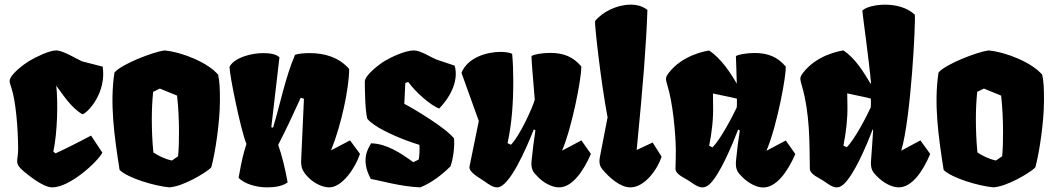

<svg xmlns="http://www.w3.org/2000/svg" viewBox="-20 -808 4606 838"><path d="M81.5 -62C94.7 -51.3 165 9.8 208 9.8C284.7 9.8 403.8 -99.6 426.8 -141.6L377.4 -216.3C322.8 -187 245.6 -148.4 222.2 -138.7L212.9 -146.5C231 -231.9 233.4 -363.8 225.6 -434.1C255.9 -393.1 290 -338.4 339.8 -309.1C364.7 -316.4 445.3 -404.3 428.2 -517.1L337.4 -540.5C313 -551.8 254.4 -587.9 225.1 -587.9C194.3 -587.9 134.8 -558.1 109.4 -543C84 -527.8 22 -481.9 22 -454.1C22 -447.8 25.4 -438 29.8 -424.3C48.8 -368.7 59.1 -246.1 59.1 -155.8C59.1 -105 40.5 -97.2 81.5 -62Z M502 -66.4C537.6 -30.8 654.8 3.9 719.7 9.8C751.5 6.3 780.8 -4.4 822.3 -25.4C850.1 -39.6 890.1 -63.5 902.3 -78.1C918.9 -138.7 939.9 -273.4 939.9 -370.6C939.9 -425.3 938.5 -452.6 932.1 -481.9C889.2 -533.2 778.8 -580.1 697.3 -587.9C647.5 -581.1 508.3 -527.3 479.5 -491.2C459 -356.4 478.5 -215.3 502 -66.4ZM649.4 -142.6C644.5 -191.9 642.6 -241.2 642.6 -289.6C642.6 -329.1 644.5 -368.2 648.4 -407.2L677.7 -421.4L752.9 -390.6C758.8 -334.5 761.2 -283.7 761.2 -234.4C761.2 -197.8 760.7 -161.6 757.3 -126L730.5 -107.4C696.3 -114.7 669.4 -129.4 649.4 -142.6Z M1021.5 -32.2C1046.4 -4.4 1102.5 9.8 1144 9.8C1182.6 9.8 1213.4 3.9 1235.4 -11.7C1223.6 -78.1 1210.4 -128.4 1194.3 -175.8C1231 -247.1 1260.7 -311.5 1292.5 -381.3L1306.6 -377L1294.4 -107.9C1293 -76.7 1301.3 -59.1 1324.2 -35.2C1348.1 -9.8 1386.2 9.8 1417 9.8C1473.1 9.8 1530.3 -73.7 1551.3 -136.2L1507.8 -195.3L1424.8 -151.9C1469.2 -260.3 1503.9 -423.3 1503.9 -506.8C1459.5 -558.6 1395.5 -576.2 1332.5 -576.2C1309.1 -576.2 1286.1 -574.7 1267.6 -568.8C1224.1 -465.3 1204.1 -357.9 1171.9 -251L1164.1 -252.4L1199.7 -558.1C1184.6 -571.8 1159.2 -576.2 1128.9 -576.2C1076.2 -576.2 1005.4 -557.1 982.4 -518.1C982.4 -517.1 981.9 -516.1 981.9 -514.6C981.9 -480 1031.2 -236.8 1055.7 -179.7C1043 -140.6 1035.2 -110.8 1021.5 -32.2Z M1598.6 -26.9C1638.7 -20.5 1726.6 6.3 1814.5 9.8C1866.7 -11.7 1908.2 -44.9 1946.3 -82C1958 -116.2 1964.4 -163.1 1961.9 -203.6C1924.3 -251 1789.6 -331.1 1744.6 -355L1749 -445.8L1761.7 -450.2C1794.9 -404.8 1856.4 -350.6 1896.5 -334C1953.1 -392.6 1981.4 -462.4 1964.4 -521.5L1885.7 -547.9C1856.9 -559.6 1815.4 -587.9 1786.6 -587.9C1749.5 -587.9 1689.5 -560.1 1659.2 -542C1637.2 -528.8 1572.3 -480.5 1572.3 -451.7C1572.3 -431.2 1572.8 -328.6 1583 -290C1609.4 -255.9 1693.8 -217.3 1756.8 -193.8C1778.3 -186 1797.4 -179.7 1810.5 -175.8C1812 -157.7 1811 -130.4 1807.6 -111.8L1783.7 -100.1C1730.5 -139.2 1668.5 -180.7 1599.6 -182.6C1591.8 -166 1549.8 -115.7 1598.6 -26.9Z M2028.8 -79.1C2028.8 -53.2 2072.8 -32.2 2096.7 -15.1C2116.2 -1 2132.3 9.8 2150.4 9.8C2203.1 9.8 2276.4 -158.2 2309.6 -242.7L2316.9 -239.3C2310.1 -195.3 2305.2 -157.2 2300.3 -107.9C2299.8 -103 2299.3 -98.6 2299.3 -94.2C2299.3 -61.5 2314 -50.8 2324.7 -39.1C2351.6 -9.8 2389.2 9.8 2419.9 9.8C2476.6 9.8 2525.4 -58.6 2559.1 -136.2L2517.6 -195.3L2433.1 -150.4C2479 -259.3 2517.1 -466.8 2517.1 -512.7V-518.1C2482.4 -559.1 2441.4 -577.1 2381.8 -577.1C2344.2 -577.1 2310.1 -570.3 2299.8 -563.5C2299.8 -547.9 2302.2 -512.7 2314 -373C2304.2 -336.4 2246.6 -211.9 2210 -176.3L2195.3 -183.1C2214.4 -272 2220.2 -358.9 2220.2 -454.6C2220.2 -496.6 2218.8 -537.1 2215.3 -573.2C2204.1 -578.6 2186 -581.5 2164.6 -581.5C2105 -581.5 2021 -557.1 1994.1 -490.2L2069.8 -279.8Z M2610.4 -67.4C2639.2 -33.2 2686.5 9.8 2731.4 9.8C2793 9.8 2849.1 -67.4 2867.7 -124L2828.6 -186L2758.8 -153.3C2787.6 -448.7 2800.3 -610.4 2805.7 -764.6C2784.7 -781.7 2757.8 -788.1 2730 -787.6C2671.9 -787.1 2608.4 -755.4 2577.1 -715.8C2574.7 -701.7 2602.5 -449.7 2631.8 -295.9L2598.1 -121.6C2592.8 -93.8 2600.6 -78.6 2610.4 -67.4Z M2928.2 -71.3C2928.7 -45.4 2969.2 -31.7 2993.2 -14.6C3012.7 -1 3029.8 10.7 3047.4 9.8C3056.2 9.3 3064.9 5.9 3074.7 -2C3120.6 -42 3174.8 -173.3 3201.7 -242.2L3209 -238.8C3202.1 -194.8 3197.3 -156.7 3192.4 -107.4C3188 -64 3204.6 -51.8 3216.8 -38.6C3243.7 -9.8 3281.7 10.7 3312 10.3C3368.7 9.3 3417.5 -57.6 3451.2 -135.7L3409.7 -194.8L3325.2 -149.9C3373.5 -264.2 3413.1 -486.3 3409.2 -517.6C3374.5 -558.6 3333.5 -576.7 3273.9 -576.7C3236.3 -576.7 3202.1 -569.8 3191.9 -563C3191.9 -547.4 3194.8 -500.5 3195.8 -442.9C3166.5 -493.2 3127.9 -551.3 3075.7 -587.4C3056.6 -585 2958.5 -566.9 2898.9 -490.2C2890.1 -478 2886.7 -471.2 2886.7 -463.4C2886.7 -457 2888.7 -449.7 2892.6 -436.5C2916.5 -359.9 2928.2 -232.9 2929.7 -155.8C2930.2 -129.4 2928.2 -85 2928.2 -71.3ZM3075.2 -171.9C3086.9 -231 3093.8 -288.1 3092.3 -347.7L3091.8 -399.9C3123 -392.6 3157.2 -387.2 3196.3 -377.4C3196.3 -336.4 3196.8 -357.9 3195.3 -338.4C3179.2 -304.2 3126 -200.7 3089.8 -165Z M3514.6 -71.8C3515.1 -45.9 3555.2 -32.2 3579.6 -15.1C3598.6 -1.5 3616.2 10.7 3633.8 9.8C3642.6 9.3 3651.4 5.4 3660.6 -2.4C3707 -42.5 3762.7 -173.8 3788.6 -242.7L3791 -241.7C3788.1 -196.8 3785.6 -157.2 3781.7 -107.9C3777.8 -64.5 3794.9 -52.2 3807.1 -39.1C3834.5 -10.3 3873 10.3 3903.3 9.8C3960 8.8 4007.3 -58.1 4040 -136.2L3997.1 -195.3L3913.6 -150.4C3956.1 -292.5 3977.1 -714.4 3972.7 -744.1C3938 -776.4 3887.7 -787.6 3842.8 -787.6C3795.9 -787.6 3754.9 -774.9 3743.7 -761.2C3745.1 -741.7 3773.4 -541 3781.7 -444.3L3779.3 -443.4C3749 -493.7 3714.4 -551.8 3661.6 -587.9C3642.6 -585.4 3544.4 -567.4 3485.4 -490.7C3476.1 -478.5 3473.1 -471.7 3473.1 -463.9C3473.1 -457.5 3475.1 -450.2 3479 -437C3516.1 -309.6 3512.7 -181.6 3514.6 -71.8ZM3661.1 -172.4C3672.9 -231.4 3679.7 -288.6 3678.7 -348.1L3677.7 -400.4C3709 -393.1 3741.7 -387.7 3780.8 -377.9C3781.2 -336.9 3781.7 -358.4 3780.3 -338.9C3764.6 -304.7 3711.9 -201.2 3675.8 -165.5Z M4098.6 -66.4C4134.3 -30.8 4251.5 3.9 4316.4 9.8C4348.1 6.3 4377.4 -4.4 4418.9 -25.4C4446.8 -39.6 4486.8 -63.5 4499 -78.1C4515.6 -138.7 4536.6 -273.4 4536.6 -370.6C4536.6 -425.3 4535.2 -452.6 4528.8 -481.9C4485.8 -533.2 4375.5 -580.1 4293.9 -587.9C4244.1 -581.1 4105 -527.3 4076.2 -491.2C4055.7 -356.4 4075.2 -215.3 4098.6 -66.4ZM4246.1 -142.6C4241.2 -191.9 4239.3 -241.2 4239.3 -289.6C4239.3 -329.1 4241.2 -368.2 4245.1 -407.2L4274.4 -421.4L4349.6 -390.6C4355.5 -334.5 4357.9 -283.7 4357.9 -234.4C4357.9 -197.8 4357.4 -161.6 4354 -126L4327.1 -107.4C4293 -114.7 4266.1 -129.4 4246.1 -142.6Z"/></svg>

Font: Fruktur
Style: Regular
Weight: 400
Designer: Viktoriya Grabowska
Foundry: Viktoriya Grabowska
Version: Version 1.002